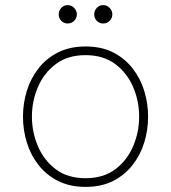

<svg xmlns="http://www.w3.org/2000/svg" viewBox="-20 -722 670 752"><path d="M315 10Q254 10 208 -13Q162 -36 131 -75.5Q100 -115 85 -164Q70 -213 70 -265Q70 -317 85 -366Q100 -415 131 -454.5Q162 -494 208 -517Q254 -540 315 -540Q377 -540 422.5 -517Q468 -494 499 -454.5Q530 -415 545 -366Q560 -317 560 -265Q560 -213 545 -164Q530 -115 499 -75.5Q468 -36 422.5 -13Q377 10 315 10ZM315 -24Q385 -24 431.5 -59Q478 -94 501.5 -149.5Q525 -205 525 -265Q525 -326 501.5 -381Q478 -436 431.5 -471Q385 -506 315 -506Q245 -506 198.5 -471Q152 -436 128.5 -381Q105 -326 105 -265Q105 -205 128.5 -149.5Q152 -94 198.5 -59Q245 -24 315 -24ZM384 -630Q369 -630 359 -640.5Q349 -651 349 -666Q349 -680 359 -691Q369 -702 384 -702Q399 -702 409.5 -691Q420 -680 420 -666Q420 -651 409.5 -640.5Q399 -630 384 -630ZM245 -630Q230 -630 220 -640.5Q210 -651 210 -666Q210 -680 220 -691Q230 -702 245 -702Q260 -702 270.5 -691Q281 -680 281 -666Q281 -651 270.5 -640.5Q260 -630 245 -630Z"/></svg>

Font: Be Vietnam Pro Variable Thin
Style: Regular
Weight: 100
Designer: Lam Bao, Tony Le, Vietanh Nguyen
Foundry: Yellow Type Foundry
Version: Version 1.002